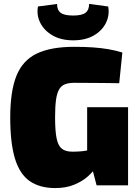

<svg xmlns="http://www.w3.org/2000/svg" viewBox="-20 -942 708 976"><path d="M357 -704Q412 -704 453.5 -701Q495 -698 530.5 -692Q566 -686 602 -675L586 -519Q548 -520 513.5 -520Q479 -520 442 -520.5Q405 -521 358 -521Q329 -521 310 -513.5Q291 -506 280 -486.5Q269 -467 264.5 -432.5Q260 -398 260 -345Q260 -275 268 -237.5Q276 -200 295 -185.5Q314 -171 348 -171Q370 -171 388.5 -172.5Q407 -174 422 -177Q437 -180 446 -182L467 -91Q455 -71 427.5 -46Q400 -21 358 -3.5Q316 14 261 14Q182 14 131 -21.5Q80 -57 56 -136Q32 -215 32 -345Q32 -478 63.5 -556.5Q95 -635 166.5 -669.5Q238 -704 357 -704ZM631 -397V0H471L443 -107L423 -144V-397ZM433 -922 530 -909Q538 -865 518.5 -825.5Q499 -786 456.5 -761.5Q414 -737 352 -737Q291 -737 248 -761.5Q205 -786 185 -825.5Q165 -865 173 -909L270 -922Q270 -891 288.5 -877Q307 -863 352 -863Q396 -863 414.5 -877Q433 -891 433 -922Z"/></svg>

Font: Exo 2 Black
Style: Regular
Weight: 900
Designer: Natanael Gama
Foundry: Natanael Gama
Version: Version 2.010